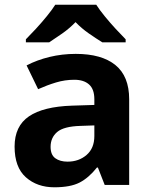

<svg xmlns="http://www.w3.org/2000/svg" viewBox="-20 -786 644 816"><path d="M302 -557Q412 -557 470.5 -509.5Q529 -462 529 -364V0H425L396 -74H392Q357 -30 318 -10Q279 10 211 10Q138 10 90 -32.5Q42 -75 42 -163Q42 -250 103 -291.5Q164 -333 286 -337L381 -340V-364Q381 -407 358.5 -427Q336 -447 296 -447Q256 -447 218 -435.5Q180 -424 142 -407L93 -508Q137 -531 190.5 -544Q244 -557 302 -557ZM323 -251Q251 -249 223 -225Q195 -201 195 -162Q195 -128 215 -113.5Q235 -99 267 -99Q315 -99 348 -127.5Q381 -156 381 -208V-253ZM389 -766Q403 -744 425.5 -716.5Q448 -689 472 -663Q496 -637 514 -619V-606H415Q389 -622 358 -643.5Q327 -665 301 -692Q275 -665 245 -644Q215 -623 189 -606H90V-619Q109 -638 132.5 -663.5Q156 -689 178.5 -716.5Q201 -744 215 -766Z"/></svg>

Font: Noto Sans Sundanese
Style: Regular
Weight: 400
Designer: Monotype Design Team (Regular), Sérgio L. Martins (other weights)
Foundry: Monotype Imaging Inc.
Version: Version 2.003